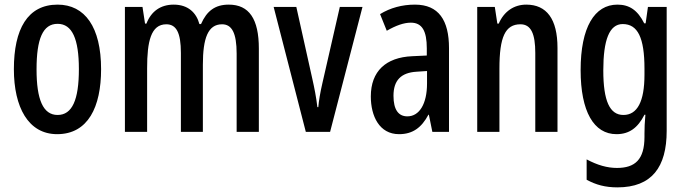

<svg xmlns="http://www.w3.org/2000/svg" viewBox="-20 -570 2963 830"><path d="M417 -271C417 -453 347 -550 229 -550C99 -550 40 -444 40 -271C40 -107 102 10 227 10C361 10 417 -108 417 -271ZM138 -270C138 -402 165 -467 229 -467C292 -467 321 -402 321 -271C321 -138 292 -73 229 -73C166 -73 138 -140 138 -270Z M969 -550C910 -550 874 -523 849 -466H842C829 -515 793 -550 731 -550C675 -550 634 -522 613 -468H607L596 -540H520V0H616V-275C616 -390 632 -465 699 -465C742 -465 762 -429 762 -341V0H857V-290C857 -405 879 -465 940 -465C982 -465 1003 -428 1003 -338V0H1099V-360C1099 -488 1057 -550 969 -550Z M1302 0H1407L1547 -540H1449L1374 -212C1364 -169 1358 -132 1356 -107H1352C1347 -150 1339 -190 1330 -230L1261 -540H1163Z M1774 -550C1718 -550 1667 -536 1623 -509L1652 -437C1692 -460 1726 -472 1756 -472C1805 -472 1825 -436 1825 -361V-330L1762 -327C1648 -322 1583 -262 1583 -153C1583 -68 1620 10 1705 10C1764 10 1802 -18 1832 -74H1834L1849 0H1921V-362C1921 -483 1876 -550 1774 -550ZM1781 -260 1826 -263V-209C1826 -121 1793 -67 1741 -67C1703 -67 1681 -95 1681 -156C1681 -222 1713 -256 1781 -260Z M2255 -550C2202 -550 2159 -521 2136 -468H2130L2119 -540H2043V0H2139V-274C2139 -410 2164 -465 2230 -465C2276 -465 2294 -423 2294 -341V0H2390V-363C2390 -488 2343 -550 2255 -550Z M2649 -550C2550 -550 2490 -452 2490 -267C2490 -88 2547 10 2645 10C2700 10 2737 -17 2766 -74H2770C2767 -44 2766 -14 2766 8V22C2766 120 2725 156 2647 156C2605 156 2563 144 2516 119V207C2556 229 2597 240 2649 240C2798 240 2862 152 2862 -4V-540H2781L2771 -469H2765C2736 -527 2700 -550 2649 -550ZM2672 -466C2737 -466 2766 -407 2766 -273V-247C2766 -131 2735 -73 2675 -73C2616 -73 2588 -133 2588 -266C2588 -397 2614 -466 2672 -466Z"/></svg>

Font: Noto Sans Hebrew ExtraCondensed Medium
Style: Regular
Weight: 500
Width: 2
Designer: Monotype Design Team
Foundry: Monotype Imaging Inc.
Version: Version 2.004